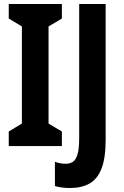

<svg xmlns="http://www.w3.org/2000/svg" viewBox="-20 -734 622 965"><path d="M291 0H24V-73L90 -113V-601L24 -641V-714H291V-641L224 -601V-113L291 -73ZM331 211Q311 211 292 208.5Q273 206 256 201V79Q268 84 282 86.5Q296 89 311 89Q331 89 346 79.5Q361 70 369.5 42Q378 14 378 -42V-714H511V-32Q511 61 490 114Q469 167 429 189Q389 211 331 211Z"/></svg>

Font: Noto Sans Sinhala UI ExtraCondensed
Style: Bold
Weight: 700
Width: 2
Designer: Jelle Bosma - Monotype Design Team
Foundry: Monotype Imaging Inc.
Version: Version 2.006; ttfautohint (v1.8.4.7-5d5b)